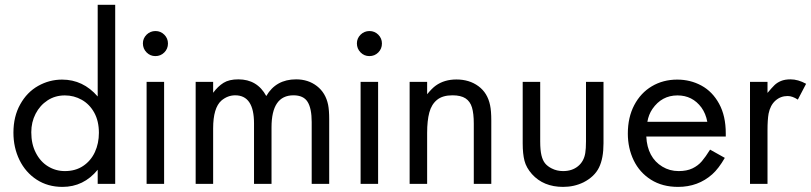

<svg xmlns="http://www.w3.org/2000/svg" viewBox="-20 -749 3303 782"><path d="M62.5 -324.2Q89.8 -373.5 135.5 -399.2Q181.2 -424.8 232.9 -424.8Q318.4 -424.8 377.9 -356V-729.5H449.2V0H377.9V-57.6Q320.8 12.2 234.4 12.2Q174.8 12.2 129.4 -17.3Q84 -46.9 59.3 -97.4Q34.7 -147.9 34.7 -208.5Q34.7 -274.9 62.5 -324.2ZM126 -126.5Q144.5 -90.3 175.8 -71.3Q207 -52.2 244.1 -52.2Q287.6 -52.2 318.8 -73.2Q350.1 -94.2 366.5 -129.6Q382.8 -165 382.8 -208Q382.8 -255.9 363.8 -290.3Q344.7 -324.7 313 -342.5Q281.2 -360.4 244.1 -360.4Q204.6 -360.4 173.6 -340.1Q142.6 -319.8 125 -285.6Q107.4 -251.5 107.4 -210.4Q107.4 -162.1 126 -126.5Z M577.1 0V-415.5H648.4V0ZM577.1 -607.9Q592.3 -622.6 613.3 -622.6Q634.3 -622.6 649.2 -607.7Q664.1 -592.8 664.1 -571.8Q664.1 -550.3 649.2 -535.4Q634.3 -520.5 612.8 -520.5Q591.8 -520.5 576.9 -535.6Q562 -550.8 562 -572.3Q562 -592.8 577.1 -607.9Z M776.9 -415.5H848.1V-371.1Q867.7 -397.5 890.4 -411.6Q913.1 -425.8 950.7 -425.8Q1027.8 -425.8 1064.5 -357.9Q1104 -425.8 1186 -425.8Q1235.4 -425.8 1270.8 -398.4Q1306.2 -371.1 1316.4 -322.3Q1320.8 -299.8 1320.8 -263.7V0H1249.5V-252Q1249.5 -307.1 1232.9 -334Q1216.3 -360.8 1175.3 -360.8Q1085.9 -360.8 1085.9 -230.5V0H1014.6V-246.6Q1014.6 -360.8 938 -360.8Q907.2 -360.8 881.8 -339.4Q848.1 -309.6 848.1 -226.1V0H776.9Z M1448.7 0V-415.5H1520V0ZM1448.7 -607.9Q1463.9 -622.6 1484.9 -622.6Q1505.9 -622.6 1520.8 -607.7Q1535.6 -592.8 1535.6 -571.8Q1535.6 -550.3 1520.8 -535.4Q1505.9 -520.5 1484.4 -520.5Q1463.4 -520.5 1448.5 -535.6Q1433.6 -550.8 1433.6 -572.3Q1433.6 -592.8 1448.7 -607.9Z M1648.4 -415.5H1719.7V-365.2Q1739.7 -389.6 1754.9 -400.4Q1789.6 -425.3 1838.9 -425.3Q1891.6 -425.3 1928.7 -397.9Q1965.8 -370.6 1976.1 -320.3Q1981 -297.4 1981 -257.8V0H1909.7V-245.6Q1909.7 -286.6 1902.3 -311.3Q1895 -335.9 1876 -348.4Q1856.9 -360.8 1822.8 -360.8Q1782.7 -360.8 1760 -342.3Q1737.3 -323.7 1728.5 -290.5Q1719.7 -257.3 1719.7 -207.5V0H1648.4Z M2180.2 -415.5V-172.9Q2180.2 -137.7 2185.3 -116.5Q2190.4 -95.2 2200.4 -83.3Q2210.4 -71.3 2227.1 -63Q2248 -52.2 2273.4 -52.2Q2310.1 -52.2 2334.2 -72Q2358.4 -91.8 2363.8 -126Q2366.7 -143.6 2366.7 -172.9V-415.5H2438V-165Q2438 -104 2419.7 -66.7Q2401.4 -29.3 2356.4 -6.3Q2318.4 12.2 2273.4 12.2Q2193.4 12.2 2146.5 -40Q2123.5 -65.9 2116.2 -94.2Q2108.9 -122.6 2108.9 -165V-415.5Z M2537.1 -205.1Q2537.1 -271 2563.2 -320.8Q2589.4 -370.6 2635 -397.7Q2680.7 -424.8 2738.3 -424.8Q2792 -424.8 2836.9 -400.4Q2881.8 -376 2908.9 -326.4Q2936 -276.9 2936 -205.6V-192.9H2612.3Q2614.3 -150.4 2630.9 -119.4Q2647.5 -88.4 2677.7 -70.3Q2707.5 -52.2 2744.1 -52.2Q2777.3 -52.2 2800.3 -63.2Q2823.2 -74.2 2838.6 -92.3Q2854 -110.4 2872.1 -139.6L2932.1 -106Q2906.7 -62 2880.9 -39.1Q2823.2 12.2 2741.7 12.2Q2677.7 12.2 2631.3 -17.1Q2585 -46.4 2561 -95.9Q2537.1 -145.5 2537.1 -205.1ZM2616.7 -252.9H2860.8Q2854.5 -286.6 2836.9 -311Q2800.3 -360.4 2739.3 -360.4Q2675.3 -360.4 2637.2 -305.2Q2621.6 -282.2 2616.7 -252.9Z M3034.7 -415.5H3106V-370.6Q3123.5 -391.6 3134.3 -402.1Q3145 -412.6 3160.9 -419.2Q3176.8 -425.8 3199.7 -425.8Q3230.5 -425.8 3263.2 -407.7L3229.5 -343.3Q3207.5 -357.9 3188 -357.9Q3159.2 -357.9 3138.2 -339.1Q3117.2 -320.3 3110.4 -286.1Q3106 -261.2 3106 -218.8V0H3034.7Z"/></svg>

Font: NMS Futura Pro Book
Style: Regular
Weight: 400
Designer: Blend3rman
Version: Version 0.1